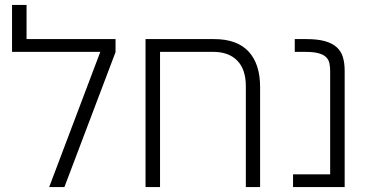

<svg xmlns="http://www.w3.org/2000/svg" viewBox="-20 -761 1511 781"><path d="M388 -550H29V-741H88V-602H450V-549L242 0H180Z M572 -602H851Q944 -602 991 -551.5Q1038 -501 1038 -407V0H980V-410Q980 -479 945 -514.5Q910 -550 848 -550H631V0H572Z M1172 -52H1323V-471Q1323 -489 1320 -503.5Q1317 -518 1306.5 -528.5Q1296 -539 1275.5 -544.5Q1255 -550 1221 -550H1179V-602H1226Q1272 -602 1302 -593.5Q1332 -585 1350 -568.5Q1368 -552 1375 -528Q1382 -504 1382 -473V0H1172Z"/></svg>

Font: IBM Plex Sans Hebrew Light
Style: Regular
Weight: 300
Designer: Mike Abbink, Paul van der Laan, Pieter van Rosmalen, Yanek Iontef
Foundry: Bold Monday
Version: Version 1.2